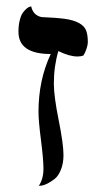

<svg xmlns="http://www.w3.org/2000/svg" viewBox="-20 -582 329 604"><path d="M116.7 -51.3Q116.7 -80.6 108.9 -141.1Q101.1 -201.7 101.1 -230.5Q101.1 -330.1 139.6 -412.1Q38.1 -412.1 38.1 -481.9Q38.1 -502.9 42.2 -518.8Q46.4 -534.7 52.2 -542.5Q58.1 -550.3 64 -555.2Q69.8 -560.1 74.2 -561L78.1 -562Q84 -534.2 110.4 -528.3Q157.2 -526.4 184.1 -522.7Q210.9 -519 228 -509.8Q245.1 -500.5 250.7 -486.6Q256.3 -472.7 256.3 -448.7Q256.3 -441.4 252 -428.2Q247.6 -415 242.2 -407.2Q234.4 -404.3 224.1 -404.3Q197.8 -404.3 163.6 -421.4Q149.4 -373.5 149.4 -319.3Q149.4 -279.3 164.6 -204.1Q179.7 -128.9 179.7 -94.2Q179.7 -67.9 171.6 -48.1Q163.6 -28.3 152.1 -19.3Q140.6 -10.3 129.4 -4.6Q118.2 1 110.4 2L102.1 2.4Q116.7 -19 116.7 -51.3Z"/></svg>

Font: Libertinage
Style: l
Weight: 400
Designer: OSP
Foundry: OSP
Version: Version 1.0; 2008; OFL relea